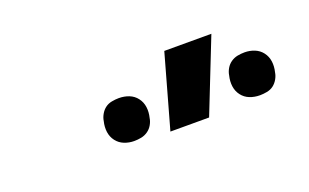

<svg xmlns="http://www.w3.org/2000/svg" viewBox="-36 -882 622 387"><g transform="rotate(-20 275.0 -688.5)"><path d="M476 -617Q464 -617 454 -621Q444 -625 437.5 -633.5Q431 -642 429.5 -653Q428 -664 431 -676Q432 -683 436 -690Q440 -697 446.5 -701.5Q453 -706 460.5 -707.5Q468 -709 476 -709Q487 -709 497 -705Q507 -701 513.5 -692.5Q520 -684 521.5 -673Q523 -662 520 -650Q519 -643 515 -636Q511 -629 505 -624.5Q499 -620 491 -618.5Q483 -617 476 -617ZM206 -617Q195 -617 185 -621Q175 -625 168.5 -633.5Q162 -642 160.5 -653Q159 -664 162 -676Q163 -683 167 -690Q171 -697 177 -701.5Q183 -706 191 -707.5Q199 -709 206 -709Q218 -709 228 -705Q238 -701 244.5 -692.5Q251 -684 252.5 -673Q254 -662 251 -650Q250 -643 246 -636Q242 -629 235.5 -624.5Q229 -620 221.5 -618.5Q214 -617 206 -617ZM281 -610 325 -767H426L364 -610Z"/></g></svg>

Font: Lode
Style: Bold Italic
Weight: 700
Italic angle: -11°
Monospace: yes
Designer: Belleve Invis
Foundry: Belleve Invis
Version: Version 29.2.0; ttfautohint (v1.8.3)